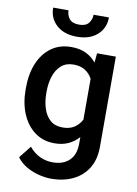

<svg xmlns="http://www.w3.org/2000/svg" viewBox="-101 -803 769 1076"><g transform="rotate(10 283.5 -265.0)"><path d="M40 -258.3V-268.6Q40 -349.1 65.7 -409.7Q91.3 -470.2 138.7 -504.2Q186 -538.1 251.5 -538.1Q299.8 -538.1 334.7 -521.5Q369.6 -504.9 394 -474.6L398.9 -528.3H505.9V-14.6Q505.9 56.6 475.6 106.4Q445.3 156.2 391.1 182.4Q336.9 208.5 265.6 208.5Q235.4 208.5 198.5 199.7Q161.6 190.9 127.2 171.6Q92.8 152.3 69.8 121.1L125 51.8Q153.3 85.4 187.5 101.1Q221.7 116.7 259.3 116.7Q319.3 116.7 353.8 83.5Q388.2 50.3 388.2 -12.2V-49.8Q363.3 -21.5 329.3 -5.9Q295.4 9.8 250.5 9.8Q186 9.8 138.7 -25.1Q91.3 -60.1 65.7 -120.6Q40 -181.2 40 -258.3ZM157.7 -268.6V-258.3Q157.7 -210.4 170.7 -171.1Q183.6 -131.8 210.4 -108.6Q237.3 -85.4 279.8 -85.4Q320.8 -85.4 346.9 -102.8Q373 -120.1 388.2 -148.9V-381.3Q373 -409.7 346.9 -426.5Q320.8 -443.4 280.8 -443.4Q238.3 -443.4 211.2 -419.7Q184.1 -396 170.9 -356.4Q157.7 -316.9 157.7 -268.6ZM342.3 -737.8H429.7Q429.7 -677.2 387 -638.7Q344.2 -600.1 271.5 -600.1Q197.8 -600.1 155 -638.7Q112.3 -677.2 112.3 -737.8H199.7Q199.7 -710.9 215.8 -689.9Q231.9 -668.9 271.5 -668.9Q309.6 -668.9 325.9 -689.9Q342.3 -710.9 342.3 -737.8Z"/></g></svg>

Font: Vazirmatn RD UI Medium
Style: Regular
Weight: 500
Designer: Saber Rastikerdar
Foundry: Saber Rastikerdar
Version: Version 33.003